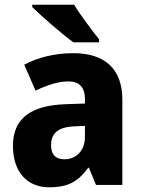

<svg xmlns="http://www.w3.org/2000/svg" viewBox="-20 -786 604 816"><path d="M295 -766H117V-756C153 -720 246 -639 292 -606H401V-619C373 -654 321 -723 295 -766ZM292 -560C212 -560 141 -542 83 -511L131 -401C182 -425 228 -440 271 -440C316 -440 341 -416 341 -364V-346L255 -343C111 -337 35 -283 35 -166C35 -57 94 10 189 10C271 10 312 -15 355 -73H358L388 0H500V-363C500 -494 424 -560 292 -560ZM296 -249 341 -251V-204C341 -145 303 -109 254 -109C219 -109 197 -127 197 -169C197 -217 224 -246 296 -249Z"/></svg>

Font: Noto Sans Gurmukhi UI SemiCondensed ExtraBold
Style: Regular
Weight: 800
Width: 4
Designer: Jelle Bosma - Monotype Design Team
Foundry: Monotype Imaging Inc.
Version: Version 2.004